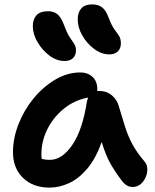

<svg xmlns="http://www.w3.org/2000/svg" viewBox="-20 -842 703 872"><path d="M205 10Q130 10 84.5 -34Q39 -78 39 -151Q39 -214 64 -278Q89 -342 132.5 -395Q176 -448 231 -480.5Q286 -513 345 -513Q378 -513 400 -493Q422 -473 422 -436Q422 -432 421 -429Q426 -429 430 -429Q464 -429 488 -409Q512 -389 520 -358Q535 -308 548 -266.5Q561 -225 581 -187.5Q601 -150 636 -109Q648 -96 649 -76.5Q650 -57 642 -38Q634 -19 619 -6Q604 7 584 7Q567 7 556.5 0.5Q546 -6 538 -15Q507 -55 483.5 -95.5Q460 -136 442 -197Q414 -120 375.5 -75Q337 -30 293 -10Q249 10 205 10ZM168 -141Q168 -130 169 -121Q184 -116 207 -116Q262 -116 308.5 -184Q355 -252 375 -382Q377 -391 380 -399Q317 -387 269 -347.5Q221 -308 194.5 -254Q168 -200 168 -141ZM477 -595Q441 -595 408 -619.5Q375 -644 354 -680.5Q333 -717 333 -754Q333 -785 349 -803.5Q365 -822 399 -822Q425 -822 442.5 -809.5Q460 -797 473 -763Q486 -728 498.5 -710.5Q511 -693 520 -680Q529 -667 529 -645Q529 -622 515 -608.5Q501 -595 477 -595ZM273 -565Q237 -565 204.5 -589.5Q172 -614 150.5 -650.5Q129 -687 129 -723Q129 -754 145.5 -772.5Q162 -791 199 -791Q223 -791 240 -778Q257 -765 271 -728Q284 -692 296 -674Q308 -656 316.5 -643.5Q325 -631 325 -613Q325 -591 311.5 -578Q298 -565 273 -565Z"/></svg>

Font: Shantell Sans Normal
Style: Regular
Weight: 600
Designer: Stephen Nixon, Anya Danilova, Shantell Martin
Foundry: Arrow Type
Version: Version 1.009;[a7da0bfa3]